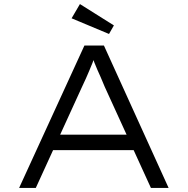

<svg xmlns="http://www.w3.org/2000/svg" viewBox="-20 -924 923 944"><path d="M74 0 395 -700H491L809 0H722L495 -497Q484 -524 475 -544.5Q466 -565 458.5 -581.5Q451 -598 444 -616.5Q437 -635 430 -660L451 -661Q442 -633 434 -613Q426 -593 418.5 -575.5Q411 -558 402.5 -538.5Q394 -519 381 -492L156 0ZM208 -186 239 -262H640L659 -186ZM516 -757 332 -834 373 -904 540 -799Z"/></svg>

Font: Lexend Peta Light
Style: Regular
Weight: 300
Version: Version 1.007